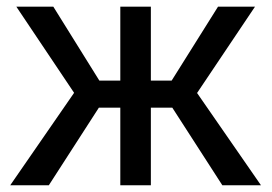

<svg xmlns="http://www.w3.org/2000/svg" viewBox="-20 -548 806 568"><path d="M489.7 -229.5H426.3V0H335.9V-229.5H272.5L124.5 0H10.3L199.2 -273.4L28.3 -528.3H137.7L273.9 -309.6H335.9V-528.3H426.3V-309.6H487.8L625 -528.3H734.4L563 -272.9L752 0H637.7Z"/></svg>

Font: Roboto
Style: Regular
Weight: 400
Designer: Google
Version: Version 2.134; 2016; ttfautohint (v1.6)